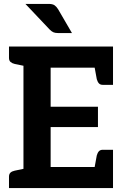

<svg xmlns="http://www.w3.org/2000/svg" viewBox="-20 -962 636 982"><path d="M100 0V-724H558V-616H239V-416H481V-312H239V-108H558V0ZM460 -85 475 -167Q479 -181 486 -188.5Q493 -196 506 -196H558V-108ZM460 -639 558 -616V-528H506Q493 -528 486 -535.5Q479 -543 475 -557ZM125 -724 113 -623 55 -635Q42 -638 34 -645Q26 -652 26 -666V-724ZM26 0V-58Q26 -72 33.5 -79Q41 -86 55 -89L112 -101L125 0ZM110 -942H229Q249 -942 259 -935Q269 -928 277 -915L348 -793H276Q262 -793 253 -797Q244 -801 234 -811Z"/></svg>

Font: Aleo
Style: Bold
Weight: 700
Designer: Alessio Laiso
Foundry: Alessio Laiso
Version: Version 2.001;gftools[0.9.29]